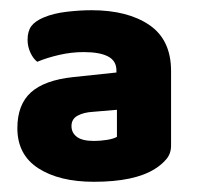

<svg xmlns="http://www.w3.org/2000/svg" viewBox="-20 -643 395 376"><path d="M164 -367Q176 -367 189 -369Q202 -371 209 -375V-428L162 -424Q144 -423 132 -416.5Q120 -410 120 -396Q120 -383 130.5 -375Q141 -367 164 -367ZM159 -623Q230 -623 272.5 -594Q315 -565 315 -504V-358Q315 -342 305.5 -331Q296 -320 283 -312Q243 -287 164 -287Q96 -287 55 -313.5Q14 -340 14 -392Q14 -438 40.5 -462Q67 -486 123 -492L208 -501V-505Q208 -524 191.5 -532.5Q175 -541 144 -541Q120 -541 96 -535.5Q72 -530 53 -522Q45 -528 39.5 -540Q34 -552 34 -565Q34 -582 41.5 -592Q49 -602 66 -609Q85 -617 111 -620Q137 -623 159 -623Z"/></svg>

Font: Baloo Bhaijaan 2 ExtraBold
Style: Regular
Weight: 800
Designer: Sanskriti Dholi, Noopur Datye and Ek Type
Foundry: Ek Type
Version: Version 1.701